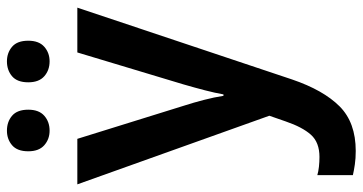

<svg xmlns="http://www.w3.org/2000/svg" viewBox="-260 -520 1021 540"><g transform="rotate(-90 250.0 -250.5)"><path d="M1 -543H129L222 -244Q231 -216 238.5 -187Q246 -158 250 -132H254Q258 -155 265.5 -184Q273 -213 282 -244L372 -543H498L296 61Q266 149 220.5 194.5Q175 240 95 240Q74 240 57 237.5Q40 235 27 232V132Q37 135 50.5 136.5Q64 138 78 138Q119 138 140.5 114Q162 90 178 43L194 -3ZM94 -681Q94 -712 111 -726.5Q128 -741 152 -741Q177 -741 194 -726.5Q211 -712 211 -681Q211 -651 194 -636Q177 -621 152 -621Q128 -621 111 -636Q94 -651 94 -681ZM288 -681Q288 -712 305 -726.5Q322 -741 347 -741Q371 -741 388 -726.5Q405 -712 405 -681Q405 -651 388 -636Q371 -621 347 -621Q322 -621 305 -636Q288 -651 288 -681Z"/></g></svg>

Font: Noto Sans Khmer UI SemiCondensed SemiBold
Style: Regular
Weight: 600
Width: 4
Designer: Danh Hong and the Monotype Design Team
Foundry: Monotype Imaging Inc.
Version: Version 2.002; ttfautohint (v1.8.4.7-5d5b)